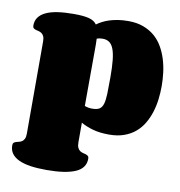

<svg xmlns="http://www.w3.org/2000/svg" viewBox="-97 -736 1032 1099"><g transform="rotate(10 419.0 -186.5)"><path d="M812.5 -313Q812.5 -275.4 807.9 -236.8Q803.2 -198.2 792 -162.1Q780.8 -126 762.2 -94.2Q743.7 -62.5 716.1 -38.8Q688.5 -15.1 650.6 -1.5Q612.8 12.2 563.5 12.2Q507.8 12.2 467.5 0.5Q427.2 -11.2 398.9 -27.8V85.9Q398.9 106.4 404.3 117.4Q409.7 128.4 417.5 134Q425.3 139.6 434.8 141.8Q444.3 144 452.1 146.5Q460 148.9 465.3 153.6Q470.7 158.2 470.7 168.9Q470.7 224.6 413.1 249.3Q355.5 273.9 246.6 273.9Q194.3 273.9 153.8 268.1Q113.3 262.2 85.4 249.3Q57.6 236.3 43.2 216.6Q28.8 196.8 28.8 168.9Q28.8 158.2 33.9 153.6Q39.1 148.9 47.1 146.5Q55.2 144 64.2 142.1Q73.2 140.1 81.3 134.5Q89.4 128.9 94.5 118.4Q99.6 107.9 99.6 87.9V-446.8Q99.6 -466.3 94.5 -477.1Q89.4 -487.8 81.3 -493.4Q73.2 -499 64.2 -501Q55.2 -502.9 47.1 -505.4Q39.1 -507.8 33.9 -512.5Q28.8 -517.1 28.8 -527.8Q28.8 -555.7 43.2 -575.4Q57.6 -595.2 85.4 -608.2Q113.3 -621.1 153.8 -627Q194.3 -632.8 246.6 -632.8Q303.7 -632.8 334.7 -624.5Q365.7 -616.2 379.9 -595.2Q393.6 -605.5 411.1 -614.7Q428.7 -624 450.9 -631.1Q473.1 -638.2 500.2 -642.6Q527.3 -647 560.5 -647Q609.9 -647 647.9 -632.8Q686 -618.7 714.1 -594.5Q742.2 -570.3 761 -537.6Q779.8 -504.9 791.3 -467.8Q802.7 -430.7 807.6 -391.1Q812.5 -351.6 812.5 -313ZM398.9 -125Q409.2 -121.1 419.9 -119.1Q430.7 -117.2 441.9 -117.2Q469.2 -117.2 483.9 -125.7Q498.5 -134.3 505.4 -156.2Q512.2 -178.2 513.4 -215.8Q514.6 -253.4 514.6 -311Q514.6 -371.6 510.3 -412.4Q505.9 -453.1 496.1 -477.3Q486.3 -501.5 470.7 -511.7Q455.1 -522 432.6 -522Q423.8 -522 415 -520.5Q406.2 -519 398.9 -516.1Q399.9 -501 399.9 -483.9Q399.9 -466.8 399.9 -446.8Z"/></g></svg>

Font: Corben
Style: Bold
Weight: 700
Designer: vernon adams
Foundry: vernon adams
Version: Version 1.101; ttfautohint (v1.6)